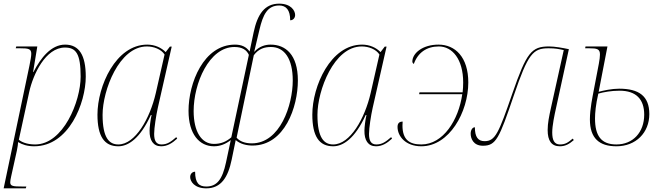

<svg xmlns="http://www.w3.org/2000/svg" viewBox="-21 -790 3618 1050"><path d="M140 -431 -1 240H120L123 230H101C50 230 35 228 35 207C35 199 37 189 40 175L71 35C76 13 77 -1 78 -13C101 1 129 10 166 10C356 10 448 -227 448 -371C448 -488 412 -546 335 -546C259 -546 202 -474 162 -396H160L183 -536H68L65 -526H87C135 -526 150 -523 150 -496C150 -482 146 -461 140 -431ZM171 0C124 0 94 -15 82 -26L139 -288C160 -383 228 -530 334 -530C395 -530 420 -496 420 -371C420 -236 325 0 171 0Z M626 10C680 10 745 -32 804 -161H808C802 -135 797 -94 797 -76C796 -23 817 10 860 10C894 10 921 -7 948 -32L943 -40C914 -15 894 0 862 0C832 0 822 -22 822 -58C822 -90 833 -160 842 -200L918 -535H908L885 -505C862 -529 826 -546 784 -546C612 -546 512 -319 512 -163C512 -45 549 10 626 10ZM626 0C576 0 540 -36 540 -162C540 -295 630 -536 782 -536C820 -536 860 -521 879 -492L831 -281C799 -142 719 0 626 0Z M1107 240C1188 240 1226 180 1246 83L1268 -24C1293 -2 1328 6 1360 6C1536 6 1608 -205 1608 -350C1608 -492 1540 -546 1459 -546C1430 -546 1397 -537 1369 -506L1398 -628C1417 -709 1441 -760 1506 -760C1544 -760 1566 -735 1566 -679C1581 -679 1593 -691 1593 -708C1593 -732 1570 -770 1506 -770C1426 -770 1387 -712 1366 -613L1344 -508C1326 -534 1300 -546 1264 -546C1092 -546 1010 -335 1010 -184C1010 -57 1069 10 1149 10C1184 10 1214 -3 1241 -24L1215 98C1195 192 1165 230 1107 230C1069 230 1046 213 1046 149C1031 149 1019 161 1019 178C1019 202 1042 240 1107 240ZM1149 -3C1081 -3 1038 -70 1038 -183C1038 -333 1122 -533 1261 -533C1305 -533 1328 -516 1340 -490L1244 -39C1216 -15 1187 -3 1149 -3ZM1356 -6C1319 -6 1290 -17 1273 -37L1367 -488C1394 -524 1426 -533 1461 -533C1535 -533 1580 -468 1580 -350C1580 -216 1511 -6 1356 -6Z M1801 10C1855 10 1920 -32 1979 -161H1983C1977 -135 1972 -94 1972 -76C1971 -23 1992 10 2035 10C2069 10 2096 -7 2123 -32L2118 -40C2089 -15 2069 0 2037 0C2007 0 1997 -22 1997 -58C1997 -90 2008 -160 2017 -200L2093 -535H2083L2060 -505C2037 -529 2001 -546 1959 -546C1787 -546 1687 -319 1687 -163C1687 -45 1724 10 1801 10ZM1801 0C1751 0 1715 -36 1715 -162C1715 -295 1805 -536 1957 -536C1995 -536 2035 -521 2054 -492L2006 -281C1974 -142 1894 0 1801 0Z M2271 -275H2507C2487 -134 2403 0 2283 0C2218 0 2180 -26 2180 -104C2180 -113 2181 -121 2181 -125C2165 -125 2153 -118 2153 -96C2153 -45 2197 10 2283 10C2436 10 2540 -177 2540 -339C2540 -478 2468 -546 2377 -546C2290 -546 2234 -499 2234 -453C2234 -447 2239 -442 2242 -440C2264 -502 2312 -536 2379 -536C2452 -536 2512 -467 2512 -339C2512 -321 2511 -303 2509 -285H2273Z M3041 10C3071 10 3093 -3 3117 -24L3111 -32C3086 -11 3071 0 3041 0C3009 0 2999 -26 2999 -66C2999 -103 3011 -160 3020 -200L3090 -521C3057 -528 3013 -536 2982 -536C2886 -536 2859 -504 2781 -279C2706 -62 2688 -18 2629 -18C2594 -18 2576 -40 2576 -94C2562 -94 2553 -78 2553 -59C2553 -33 2567 7 2620 7C2692 7 2709 -33 2789 -268C2867 -497 2894 -526 2979 -526C3017 -526 3034 -522 3062 -516L2992 -200C2982 -155 2974 -116 2974 -79C2974 -20 2995 10 3041 10Z M3350 10C3457 10 3530 -65 3530 -166C3530 -265 3473 -305 3365 -305C3325 -305 3279 -295 3253 -288L3301 -536H3181L3179 -526H3200C3245 -526 3260 -522 3260 -492C3260 -480 3258 -464 3254 -442L3226 -296C3220 -263 3205 -195 3205 -137C3205 -33 3257 10 3350 10ZM3350 0C3267 0 3233 -47 3233 -142C3233 -172 3237 -218 3251 -278C3279 -286 3322 -294 3367 -294C3458 -294 3502 -247 3502 -163C3502 -66 3440 0 3350 0Z"/></svg>

Font: Noto Serif Display Thin
Style: Italic
Weight: 100
Italic angle: -12°
Designer: Monotype Design Team
Foundry: Monotype Imaging Inc.
Version: Version 2.009